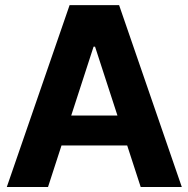

<svg xmlns="http://www.w3.org/2000/svg" viewBox="-20 -748 754 768"><path d="M172.1 0H7.2L258.4 -727.5H456.4L707.2 0H542.8L360.2 -561.3H354.3ZM162.3 -285.9H551.4V-166.2H162.3Z"/></svg>

Font: Inter Tight
Style: Regular
Weight: 400
Designer: Rasmus Andersson
Foundry: rsms
Version: Version 3.002